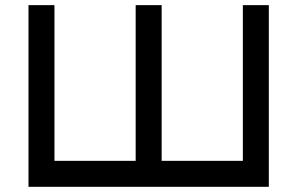

<svg xmlns="http://www.w3.org/2000/svg" viewBox="-20 -720 1136 740"><path d="M89.8 0V-700.2H189.9V-100.1H502.9V-700.2H603V-100.1H916V-700.2H1016.1V0Z"/></svg>

Font: Aldrich [RUS by Daymarius]
Style: Regular
Weight: 400
Designer: Matthew Desmond
Foundry: Matthew Desmond
Version: Version 1.002 August 24, 2018